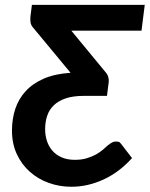

<svg xmlns="http://www.w3.org/2000/svg" viewBox="-20 -742 600 770"><path d="M547.5 -619H266L402.5 -453.5Q411.5 -443.5 414.2 -433.2Q417 -423 416 -413L409 -357.5H316.5Q273 -357.5 243.5 -347.5Q214 -337.5 195.5 -319.5Q177 -301.5 169 -277Q161 -252.5 161 -223.5Q161 -199 168.2 -176.8Q175.5 -154.5 190 -137.8Q204.5 -121 227 -111Q249.5 -101 280.5 -101Q306.5 -101 327.5 -107.2Q348.5 -113.5 364.8 -122.5Q381 -131.5 393 -141.8Q405 -152 413.5 -160Q420 -165 424.5 -167.8Q429 -170.5 432.5 -172Q436 -173.5 439 -174Q442 -174.5 445.5 -174.5Q449.5 -174.5 455 -173.5Q460.5 -172.5 466 -164.5L509.5 -108Q457.5 -50.5 394.5 -21.8Q331.5 7 266 7Q218.5 7 175.5 -8.5Q132.5 -24 99.8 -53Q67 -82 47.5 -123.8Q28 -165.5 28 -218.5Q28 -264.5 41.2 -305Q54.5 -345.5 83 -376.5Q111.5 -407.5 156 -426.8Q200.5 -446 263 -450L115.5 -628Q104 -640 102.5 -652Q101 -664 102 -675L108 -722.5H560.5Z"/></svg>

Font: Lato 2
Style: Bold Italic
Weight: 700
Italic angle: -7°
Designer: Lukasz Dziedzic with Adam Twardoch and Botio Nikoltchev
Foundry: tyPoland Lukasz Dziedzic
Version: Version 2.015; 2015-08-06; http://www.latofonts.com/